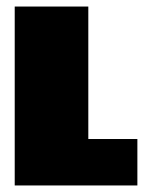

<svg xmlns="http://www.w3.org/2000/svg" viewBox="-20 -567 465 587"><path d="M250 -142V-547H25V0H400V-142Z"/></svg>

Font: Montserrat arm Black
Style: Regular
Weight: 900
Designer: Julieta Ulanovsky
Foundry: Julieta Ulanovsky
Version: Version 6.000;PS 006.000;hotconv 1.0.88;makeotf.lib2.5.64775